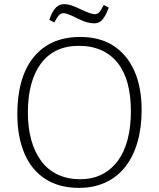

<svg xmlns="http://www.w3.org/2000/svg" viewBox="-20 -896 769 930"><path d="M363 14Q266 14 199 -29.5Q132 -73 98 -153.5Q64 -234 64 -343Q64 -462 99 -545Q134 -628 202 -672.5Q270 -717 369 -717Q464 -717 530 -674Q596 -631 631 -552Q666 -473 666 -363Q666 -276 645.5 -206Q625 -136 586 -87Q547 -38 490.5 -12Q434 14 363 14ZM368 -28Q428 -28 473.5 -51Q519 -74 550.5 -116.5Q582 -159 598 -220Q614 -281 614 -357Q614 -432 598.5 -490.5Q583 -549 551 -590Q519 -631 471.5 -652.5Q424 -674 361 -674Q301 -674 255 -652Q209 -630 178 -588Q147 -546 131 -486.5Q115 -427 115 -352Q115 -278 131.5 -218Q148 -158 180 -115.5Q212 -73 259.5 -50.5Q307 -28 368 -28ZM437 -783Q422 -783 403.5 -787.5Q385 -792 359 -805Q342 -814 328 -820Q314 -826 304 -829Q294 -832 287 -832Q274 -832 265 -822Q256 -812 243 -787L219 -800Q229 -830 240.5 -846.5Q252 -863 264.5 -869.5Q277 -876 290 -876Q307 -876 324.5 -870.5Q342 -865 373 -850Q403 -836 417.5 -831.5Q432 -827 439 -827Q450 -827 458.5 -834.5Q467 -842 483 -872L507 -859Q495 -828 484 -811.5Q473 -795 461.5 -789Q450 -783 437 -783Z"/></svg>

Font: Literata 18pt ExtraLight
Style: Regular
Weight: 250
Designer: Latin by Veronika Burian and Jose Scaglione. Greek by Irene Vlachou. Cyrillic by Vera Evstafieva.
Foundry: TypeTogether
Version: Version 3.103;gftools[0.9.29]